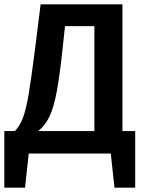

<svg xmlns="http://www.w3.org/2000/svg" viewBox="-32 -711 674 889"><path d="M594 -104V158H498L481 0H101L84 158H-12V-104H37Q61 -129 75 -167.5Q89 -206 100.5 -274Q112 -342 130 -482L156 -691H535V-104ZM405 -590H269L258 -487Q244 -357 230.5 -285.5Q217 -214 197.5 -172.5Q178 -131 145 -104H405Z"/></svg>

Font: Fira Sans Medium
Style: Regular
Weight: 500
Designer: bBox Type GmbH & Carrois Corporate GbR & Edenspiekermann AG
Foundry: bBox Type GmbH & Carrois Corporate GbR & Edenspiekermann AG
Version: Version 4.301